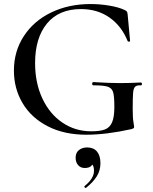

<svg xmlns="http://www.w3.org/2000/svg" viewBox="-20 -656 757 952"><path d="M49 -306Q49 -402 98.5 -477.5Q148 -553 234.5 -594.5Q321 -636 429 -636Q476 -636 523 -628Q570 -620 599 -606Q607 -602 609.5 -598Q612 -594 613 -583L625 -453Q625 -450 620 -449.5Q615 -449 613 -452Q583 -527 523 -569Q463 -611 382 -611Q272 -611 213 -539.5Q154 -468 154 -343Q154 -245 190 -168Q226 -91 289.5 -48Q353 -5 432 -5Q476 -5 500 -14Q524 -23 535.5 -49Q547 -75 547 -126Q547 -178 541 -198.5Q535 -219 514.5 -226Q494 -233 443 -233Q437 -233 437 -241Q437 -244 438.5 -246.5Q440 -249 442 -249Q525 -244 575 -244Q625 -244 679 -247Q681 -247 682.5 -244.5Q684 -242 684 -240Q684 -233 679 -233Q659 -234 650.5 -226.5Q642 -219 640 -196.5Q638 -174 638 -116Q638 -71 641.5 -52Q645 -33 645 -28Q645 -22 643 -20.5Q641 -19 633 -16Q507 12 408 12Q298 12 216.5 -30Q135 -72 92 -144.5Q49 -217 49 -306ZM405 276Q401 276 399 272Q397 268 400 266Q446 229 446 191Q446 170 438.5 161Q431 152 418 149L442 134Q445 177 400 177Q380 177 367.5 163Q355 149 355 126Q355 101 371.5 88Q388 75 412 75Q444 75 461 95.5Q478 116 478 153Q478 190 459.5 219Q441 248 407 275Z"/></svg>

Font: Cormorant SC SemiBold
Style: Regular
Weight: 600
Designer: Christian Thalmann (Catharsis Fonts)
Foundry: Catharsis Fonts
Version: Version 4.000